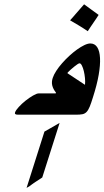

<svg xmlns="http://www.w3.org/2000/svg" viewBox="-20 -846 491 903"><path d="M379.4 -447.3 379.9 -449.7Q381.3 -462.4 379.6 -479.2Q377.9 -496.1 374.3 -511.5Q370.6 -526.9 365.2 -537.6Q359.9 -548.3 354 -548.3Q351.1 -548.3 344 -543.7Q336.9 -539.1 328.6 -532.2Q320.3 -525.4 312 -518.1Q303.7 -510.7 298.3 -504.9L297.4 -501.5ZM443.8 -775.9Q439.5 -769 434.1 -760.7Q428.7 -752.4 423.8 -745.6Q416.5 -734.9 408.2 -722.7Q399.9 -710.4 392.6 -699.2Q372.1 -713.4 351.8 -725.6Q331.5 -737.8 309.6 -750.5Q315.9 -757.3 322.8 -765.1Q329.6 -772.9 335 -779.3Q344.7 -790.5 355.2 -802.5Q365.7 -814.5 375.5 -825.7ZM178.7 -11.2Q158.2 2 139.2 14.6Q135.3 17.6 131.1 20.5Q127 23.4 122.1 27.3Q119.6 29.3 117.2 30.8Q114.7 32.2 111.8 33.7Q109.9 34.7 108.6 35.6Q107.4 36.6 105 37.6L189 -227.1Q203.6 -235.4 218.3 -243.7Q232.9 -252 247.1 -260.3Q249.5 -261.7 253.4 -263.9Q257.3 -266.1 260.3 -267.6ZM417.5 -389.6Q408.7 -360.8 401.9 -344.2Q395 -327.6 387 -319.3Q378.9 -311 367.4 -308.8Q356 -306.6 337.4 -306.6H64.5Q46.9 -306.6 50.8 -317.4Q54.2 -327.6 68.4 -343Q82.5 -358.4 100.3 -372.6Q118.2 -386.7 135.5 -396.7Q152.8 -406.7 162.1 -406.7H242.2L243.2 -410.6Q230 -426.8 225.8 -443.8Q221.7 -460.9 228 -479.5Q232.9 -494.6 244.6 -512.7Q256.3 -530.8 272.2 -548.8Q288.1 -566.9 306.2 -583.5Q324.2 -600.1 342.3 -613Q360.4 -626 376.7 -633.8Q393.1 -641.6 404.8 -641.6Q425.8 -641.6 437.3 -623.8Q448.7 -606 450.4 -573Q452.1 -540 444.1 -493.7Q436 -447.3 417.5 -389.6Z"/></svg>

Font: XB Khoramshahr
Style: Bold Italic
Weight: 700
Italic angle: -12°
Designer: Behnam
Foundry: Irmug
Version: Version 8.005 2009